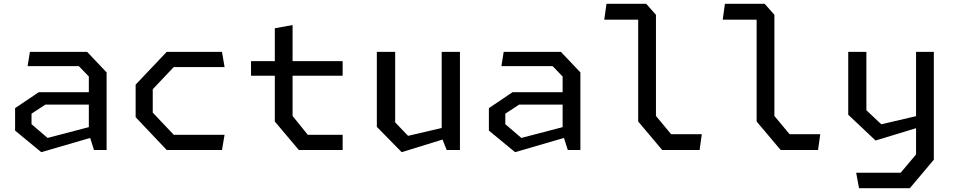

<svg xmlns="http://www.w3.org/2000/svg" viewBox="-20 -785 5000 1005"><path d="M472 0H538V-406L436 -513.5H136.5L124.5 -439H392.5L445 -384.5V-302.5H183L59 -219V-101.5L196 11.5L452 -63ZM145 -135V-190L217.5 -237.5H445V-119.5L229 -63Z M852.5 0H1142L1155.5 -79.5H889.5L779.5 -195.5V-318L889.5 -434H1155.5L1142 -513.5H852.5L690 -342V-171.5Z M1544 0H1773.5V-79.5H1591L1511.5 -178V-388.5H1773.5V-465H1511.5V-654L1418.5 -637V-465H1294V-388.5H1418.5V-149Z M2048.5 -513.5H1952.5V-121L2082.5 11.5L2296.5 -54.5L2318 0H2387.5V-513.5H2292V-115L2116 -74L2048.5 -144.5Z M2952 0H3018V-406L2916 -513.5H2616.5L2604.5 -439H2872.5L2925 -384.5V-302.5H2663L2539 -219V-101.5L2676 11.5L2932 -63ZM2625 -135V-190L2697.5 -237.5H2925V-119.5L2709 -63Z M3446 0H3642L3653.5 -82.5H3493L3413.5 -178V-707.5L3362.5 -765H3154.5L3143 -682H3320.5V-149Z M4066 0H4262L4273.5 -82.5H4113L4033.5 -178V-707.5L3982.5 -765H3774.5L3763 -682H3940.5V-149Z M4476.5 200H4742.5L4868 51V-513.5H4775V-177L4593 -134.5L4515 -208V-513.5H4420V-184.5L4563 -49.5L4775 -114V23.5L4694.5 119H4461.5Z"/></svg>

Font: Monaspace Krypton
Style: Regular
Weight: 400
Designer: Riley Cran & the Lettermatic Team
Foundry: Lettermatic
Version: Version 1.200 (Monaspace Krypton)